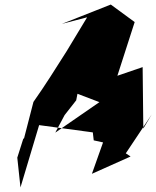

<svg xmlns="http://www.w3.org/2000/svg" viewBox="-20 -768 687 844"><path d="M433 -142 384 -4 554 -80 533 -94 647 -265 610 -203 607 -473 496 -435 572 -671 467 -748 252 -663 363 -692 273 -543C226 -469 178 -392 127 -320L86 -161L82 -157L56 -75L70 56L152 -218L388 -186L392 -151ZM264 -262 315 -327 354 -530 312 -359 417 -319 223 -185Z"/></svg>

Font: Asimov Silicon
Style: Regular
Weight: 400
Designer: Google
Version: Version 2.000980; 2014